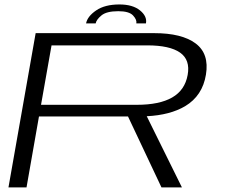

<svg xmlns="http://www.w3.org/2000/svg" viewBox="-20 -820 985 840"><path d="M17 0 136 -675H654.5Q775.5 -675 835.8 -630Q896 -585 881 -493.5Q866 -401 790 -355.5Q724 -316.5 622 -311.5L776 0H686.5L540 -310.5H150.5L96 0ZM159.5 -361.5H579Q677.5 -361.5 733.2 -393.5Q789 -425.5 801 -492Q813 -558 767.8 -589.8Q722.5 -621.5 624.5 -621.5H205.5ZM502.5 -800.5Q560.5 -800.5 592.5 -774.5Q624.5 -748.5 618.5 -717.5H576.5Q579.5 -733.5 562.2 -752.2Q545 -771 497.5 -771Q446 -771 423.8 -752.5Q401.5 -734 398.5 -717.5H356.5Q362.5 -748.5 400.8 -774.5Q439 -800.5 502.5 -800.5Z"/></svg>

Font: Anybody UltraExpanded Light
Style: Italic
Weight: 300
Width: 9
Italic angle: -10°
Designer: Tyler Finck
Foundry: Etcetera Type Company
Version: Version 1.010; ttfautohint (v1.8.3) -l 8 -r 50 -G 200 -x 14 